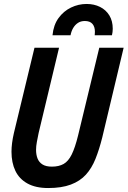

<svg xmlns="http://www.w3.org/2000/svg" viewBox="-20 -934 644 969"><path d="M223 15Q160 15 118.5 -8Q77 -31 57.5 -72Q38 -113 38 -168Q38 -189 41 -212.5Q44 -236 50 -262L154 -693H278L175 -263Q170 -239 166 -217.5Q162 -196 162 -178Q162 -153 169.5 -134Q177 -115 194.5 -104Q212 -93 242 -93Q277 -93 301 -106.5Q325 -120 342 -154.5Q359 -189 374 -250L481 -693H604L496 -240Q481 -180 462 -132.5Q443 -85 413.5 -52.5Q384 -20 337.5 -2.5Q291 15 223 15ZM245 -756Q250 -808 275.5 -843Q301 -878 338.5 -896Q376 -914 417 -914Q455 -914 485 -899Q515 -884 532 -856Q549 -828 549 -789Q549 -781 548 -772.5Q547 -764 545 -756H458Q458 -760 458.5 -764.5Q459 -769 459 -774Q459 -799 446.5 -813.5Q434 -828 408 -828Q388 -828 373.5 -818.5Q359 -809 349.5 -793Q340 -777 336 -756Z"/></svg>

Font: Ubuntu Sans Mono SemiBold
Style: Italic
Weight: 600
Italic angle: -13.5°
Monospace: yes
Designer: Dalton Maag Ltd
Foundry: Dalton Maag Ltd
Version: Version 1.006